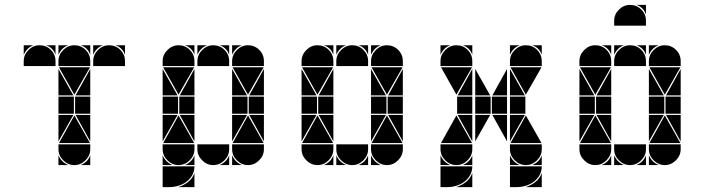

<svg xmlns="http://www.w3.org/2000/svg" viewBox="-20 -677 2880 785"><path d="M284 -492Q311 -492 330 -473Q349 -454 349 -427V-407H219V-427Q219 -453 238.5 -472.5Q258 -492 284 -492ZM284 -2Q258 -2 238.5 -21.5Q219 -41 219 -67V-87H349V-67Q349 -41 329.5 -21.5Q310 -2 284 -2ZM221 -92 284 -205 348 -92ZM348 -402 284 -290 221 -402ZM282 -212H219V-282H282ZM349 -212H287V-282H349ZM219 -287V-395L280 -287ZM219 -207H280L219 -99ZM349 -207V-99L289 -207ZM349 -287H289L349 -395ZM219 -42Q231 -14 259 -2H219ZM310 -2Q324 -8 334 -18Q344 -28 349 -42V-2ZM219 -492H259Q245 -487 235 -477Q225 -467 219 -453ZM349 -492V-453Q339 -482 310 -492ZM142 -492Q169 -492 188 -473Q207 -454 207 -427V-407H77V-427Q77 -453 96.5 -472.5Q116 -492 142 -492ZM426 -492Q453 -492 472 -473Q491 -454 491 -427V-407H361V-427Q361 -453 380.5 -472.5Q400 -492 426 -492ZM361 -492H401Q387 -487 377 -477Q367 -467 361 -453ZM207 -492V-453Q197 -482 168 -492ZM77 -492H117Q103 -487 93 -477Q83 -467 77 -453ZM491 -492V-453Q481 -482 452 -492Z M852 -492Q879 -492 898 -473Q917 -454 917 -427V-407H787V-427Q787 -453 806.5 -472.5Q826 -492 852 -492ZM710 -492Q737 -492 756 -473Q775 -454 775 -427V-407H645V-427Q645 -453 664.5 -472.5Q684 -492 710 -492ZM994 -492Q1021 -492 1040 -473Q1059 -454 1059 -427V-407H929V-427Q929 -453 948.5 -472.5Q968 -492 994 -492ZM645 3H775Q775 23 766 39Q757 55 742.5 66Q728 77 709.5 82.5Q691 88 673 88H645ZM994 -2Q968 -2 948.5 -21.5Q929 -41 929 -67V-87H1059V-67Q1059 -41 1039.5 -21.5Q1020 -2 994 -2ZM710 -2Q684 -2 664.5 -21.5Q645 -41 645 -67V-87H775V-67Q775 -41 755.5 -21.5Q736 -2 710 -2ZM852 -2Q826 -2 806.5 -21.5Q787 -41 787 -67V-87H917V-67Q917 -41 897.5 -21.5Q878 -2 852 -2ZM931 -92 994 -205 1058 -92ZM647 -92 710 -205 774 -92ZM774 -402 710 -290 647 -402ZM1058 -402 994 -290 931 -402ZM992 -212H929V-282H992ZM708 -212H645V-282H708ZM1059 -212H997V-282H1059ZM775 -212H713V-282H775ZM645 -287V-395L706 -287ZM929 -287V-395L990 -287ZM929 -207H990L929 -99ZM645 -207H706L645 -99ZM775 -287H715L775 -395ZM1059 -207V-99L999 -207ZM775 -207V-99L715 -207ZM1059 -287H999L1059 -395ZM709 88Q731 81 749 67Q767 53 775 30V88ZM645 -42Q657 -14 685 -2H645ZM929 -42Q941 -14 969 -2H929ZM929 -492H969Q955 -487 945 -477Q935 -467 929 -453ZM878 -2Q892 -8 902 -18Q912 -28 917 -42V-2ZM736 -2Q750 -8 760 -18Q770 -28 775 -42V-2ZM917 -492V-453Q907 -482 878 -492ZM775 -492V-453Q765 -482 736 -492ZM787 -492H827Q813 -487 803 -477Q793 -467 787 -453Z M1420 -492Q1447 -492 1466 -473Q1485 -454 1485 -427V-407H1355V-427Q1355 -453 1374.5 -472.5Q1394 -492 1420 -492ZM1278 -492Q1305 -492 1324 -473Q1343 -454 1343 -427V-407H1213V-427Q1213 -453 1232.5 -472.5Q1252 -492 1278 -492ZM1562 -492Q1589 -492 1608 -473Q1627 -454 1627 -427V-407H1497V-427Q1497 -453 1516.5 -472.5Q1536 -492 1562 -492ZM1562 -2Q1536 -2 1516.5 -21.5Q1497 -41 1497 -67V-87H1627V-67Q1627 -41 1607.5 -21.5Q1588 -2 1562 -2ZM1278 -2Q1252 -2 1232.5 -21.5Q1213 -41 1213 -67V-87H1343V-67Q1343 -41 1323.5 -21.5Q1304 -2 1278 -2ZM1420 -2Q1394 -2 1374.5 -21.5Q1355 -41 1355 -67V-87H1485V-67Q1485 -41 1465.5 -21.5Q1446 -2 1420 -2ZM1499 -92 1562 -205 1626 -92ZM1215 -92 1278 -205 1342 -92ZM1342 -402 1278 -290 1215 -402ZM1626 -402 1562 -290 1499 -402ZM1560 -212H1497V-282H1560ZM1276 -212H1213V-282H1276ZM1627 -212H1565V-282H1627ZM1343 -212H1281V-282H1343ZM1213 -287V-395L1274 -287ZM1497 -287V-395L1558 -287ZM1497 -207H1558L1497 -99ZM1213 -207H1274L1213 -99ZM1343 -287H1283L1343 -395ZM1627 -207V-99L1567 -207ZM1343 -207V-99L1283 -207ZM1627 -287H1567L1627 -395ZM1355 -42Q1367 -14 1395 -2H1355ZM1497 -42Q1509 -14 1537 -2H1497ZM1497 -492H1537Q1523 -487 1513 -477Q1503 -467 1497 -453ZM1446 -2Q1460 -8 1470 -18Q1480 -28 1485 -42V-2ZM1304 -2Q1318 -8 1328 -18Q1338 -28 1343 -42V-2ZM1355 -492H1395Q1381 -487 1371 -477Q1361 -467 1355 -453ZM1485 -492V-453Q1475 -482 1446 -492ZM1343 -492V-453Q1333 -482 1304 -492Z M1846 -492Q1873 -492 1892 -473Q1911 -454 1911 -427V-407H1781V-427Q1781 -453 1800.5 -472.5Q1820 -492 1846 -492ZM2130 -492Q2157 -492 2176 -473Q2195 -454 2195 -427V-407H2065V-427Q2065 -453 2084.5 -472.5Q2104 -492 2130 -492ZM1910 -402 1846 -290 1783 -402ZM2194 -402 2130 -290 2067 -402ZM2065 -287V-395L2126 -287ZM1923 -287V-395L1984 -287ZM1911 -287H1851L1911 -395ZM2053 -287H1993L2053 -395ZM2065 -492H2105Q2091 -487 2081 -477Q2071 -467 2065 -453ZM1781 -492H1821Q1807 -487 1797 -477Q1787 -467 1781 -453ZM2195 -492V-453Q2185 -482 2156 -492ZM1911 -492V-453Q1901 -482 1872 -492ZM1846 -2Q1820 -2 1800.5 -21.5Q1781 -41 1781 -67V-87H1911V-67Q1911 -41 1891.5 -21.5Q1872 -2 1846 -2ZM1783 -92 1846 -205 1910 -92ZM1986 -212H1923V-282H1986ZM2053 -212H1991V-282H2053ZM1923 -207H1984L1923 -99ZM1911 -207V-99L1851 -207ZM1781 -42Q1793 -14 1821 -2H1781ZM1872 -2Q1886 -8 1896 -18Q1906 -28 1911 -42V-2ZM1911 -212H1849V-282H1911ZM2130 -2Q2104 -2 2084.5 -21.5Q2065 -41 2065 -67V-87H2195V-67Q2195 -41 2175.5 -21.5Q2156 -2 2130 -2ZM2067 -92 2130 -205 2194 -92ZM2128 -212H2065V-282H2128ZM2065 -207H2126L2065 -99ZM2065 -42Q2077 -14 2105 -2H2065ZM2053 -207V-99L1993 -207ZM2156 -2Q2170 -8 2180 -18Q2190 -28 2195 -42V-2ZM2065 3H2195Q2195 23 2186 39Q2177 55 2162.5 66Q2148 77 2129.5 82.5Q2111 88 2093 88H2065ZM2129 88Q2151 81 2169 67Q2187 53 2195 30V88ZM1781 3H1911Q1911 23 1902 39Q1893 55 1878.5 66Q1864 77 1845.5 82.5Q1827 88 1809 88H1781ZM1845 88Q1867 81 1885 67Q1903 53 1911 30V88Z M2556 -492Q2583 -492 2602 -473Q2621 -454 2621 -427V-407H2491V-427Q2491 -453 2510.5 -472.5Q2530 -492 2556 -492ZM2414 -492Q2441 -492 2460 -473Q2479 -454 2479 -427V-407H2349V-427Q2349 -453 2368.5 -472.5Q2388 -492 2414 -492ZM2698 -492Q2725 -492 2744 -473Q2763 -454 2763 -427V-407H2633V-427Q2633 -453 2652.5 -472.5Q2672 -492 2698 -492ZM2698 -2Q2672 -2 2652.5 -21.5Q2633 -41 2633 -67V-87H2763V-67Q2763 -41 2743.5 -21.5Q2724 -2 2698 -2ZM2414 -2Q2388 -2 2368.5 -21.5Q2349 -41 2349 -67V-87H2479V-67Q2479 -41 2459.5 -21.5Q2440 -2 2414 -2ZM2556 -2Q2530 -2 2510.5 -21.5Q2491 -41 2491 -67V-87H2621V-67Q2621 -41 2601.5 -21.5Q2582 -2 2556 -2ZM2635 -92 2698 -205 2762 -92ZM2351 -92 2414 -205 2478 -92ZM2478 -402 2414 -290 2351 -402ZM2762 -402 2698 -290 2635 -402ZM2696 -212H2633V-282H2696ZM2412 -212H2349V-282H2412ZM2763 -212H2701V-282H2763ZM2479 -212H2417V-282H2479ZM2349 -287V-395L2410 -287ZM2633 -287V-395L2694 -287ZM2633 -207H2694L2633 -99ZM2349 -207H2410L2349 -99ZM2479 -287H2419L2479 -395ZM2763 -207V-99L2703 -207ZM2479 -207V-99L2419 -207ZM2763 -287H2703L2763 -395ZM2491 -42Q2503 -14 2531 -2H2491ZM2633 -42Q2645 -14 2673 -2H2633ZM2633 -492H2673Q2659 -487 2649 -477Q2639 -467 2633 -453ZM2582 -2Q2596 -8 2606 -18Q2616 -28 2621 -42V-2ZM2440 -2Q2454 -8 2464 -18Q2474 -28 2479 -42V-2ZM2491 -492H2531Q2517 -487 2507 -477Q2497 -467 2491 -453ZM2621 -492V-453Q2611 -482 2582 -492ZM2479 -492V-453Q2469 -482 2440 -492ZM2556 -657Q2583 -657 2602 -638Q2621 -619 2621 -592V-572H2491V-592Q2491 -618 2510.5 -637.5Q2530 -657 2556 -657ZM2621 -657V-618Q2611 -647 2582 -657Z"/></svg>

Font: CAT DyFa
Style: Regular
Weight: 400
Designer: Peter Wiegel
Foundry: Peter Wiegel
Version: Version 1.001; ttfautohint (v1.3)